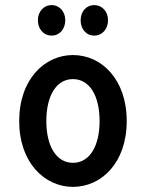

<svg xmlns="http://www.w3.org/2000/svg" viewBox="-20 -718 578 750"><path d="M55 -245C55 -82 155 12 265 12C376 12 475 -82 475 -245C475 -409 376 -503 265 -503C155 -503 55 -409 55 -245ZM161 -245C161 -344 200 -409 265 -409C330 -409 369 -344 369 -245C369 -147 330 -82 265 -82C200 -82 161 -147 161 -245ZM182 -579C213 -579 235 -605 235 -639C235 -672 213 -698 182 -698C150 -698 128 -672 128 -639C128 -605 150 -579 182 -579ZM348 -579C380 -579 402 -605 402 -639C402 -672 380 -698 348 -698C316 -698 295 -672 295 -639C295 -605 316 -579 348 -579Z"/></svg>

Font: Falling Sky
Style: Condensed
Weight: 400
Designer: Paul D. Hunt
Foundry: Adobe Systems Incorporated
Version: Version 1.02